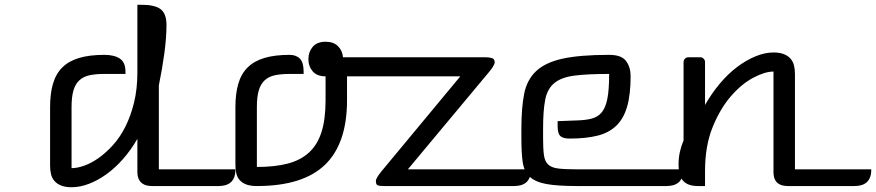

<svg xmlns="http://www.w3.org/2000/svg" viewBox="-20 -780 3673 805"><path d="M280 -75Q304 -75 333.5 -85.5Q363 -96 393.5 -117.5Q424 -139 453.5 -171.5Q483 -204 505.5 -248.5Q528 -293 542 -350Q556 -407 556 -477V-760H573Q629 -760 653.5 -741.5Q678 -723 678 -675Q678 -622 669 -556Q660 -490 646 -422V-70H967Q967 -48 961 -34.5Q955 -21 945 -13.5Q935 -6 922.5 -3Q910 0 897 0H617Q606 0 595 -2.5Q584 -5 575.5 -11.5Q567 -18 561.5 -29.5Q556 -41 556 -60V-198Q529 -151 496 -113.5Q463 -76 427 -50Q391 -24 353.5 -9.5Q316 5 280 5Q254 5 236.5 -2Q219 -9 208.5 -21Q198 -33 194 -49.5Q190 -66 190 -85V-331Q190 -387 202 -428.5Q214 -470 241 -497Q268 -524 311.5 -537Q355 -550 417 -550Q460 -550 483 -534Q506 -518 506 -480V-470H417Q381 -470 355.5 -464.5Q330 -459 313 -443.5Q296 -428 288 -401Q280 -374 280 -331Z M1273 -532Q1273 -562 1291 -583.5Q1309 -605 1345 -605Q1379 -605 1397.5 -586Q1416 -567 1418 -540H1776Q1776 -496 1754 -478Q1732 -460 1706 -460H1435V-360Q1435 -178 1342.5 -89Q1250 0 1057 0Q1029 0 1011.5 -7Q994 -14 984 -26Q974 -38 970.5 -54.5Q967 -71 967 -90V-331Q967 -387 979 -428.5Q991 -470 1018 -497Q1045 -524 1088.5 -537Q1132 -550 1194 -550Q1222 -550 1237.5 -534Q1253 -518 1253 -480V-470H1194Q1158 -470 1132.5 -464.5Q1107 -459 1090 -443.5Q1073 -428 1065 -401Q1057 -374 1057 -331V-80Q1132 -80 1186 -94Q1240 -108 1275.5 -140.5Q1311 -173 1328 -226.5Q1345 -280 1345 -360V-460Q1309 -460 1291 -481Q1273 -502 1273 -532Z M1910 -460H1664Q1638 -460 1616 -478Q1594 -496 1594 -540H2012Q2031 -540 2042.5 -536.5Q2054 -533 2054 -519Q2054 -512 2047.5 -501.5Q2041 -491 2032 -480L1690 -70H2206Q2206 -48 2200 -34.5Q2194 -21 2184 -13.5Q2174 -6 2161.5 -3Q2149 0 2136 0H1589Q1570 0 1563 -3.5Q1556 -7 1556 -21Q1556 -28 1562.5 -38.5Q1569 -49 1578 -60Z M2257 -200Q2257 -156 2260.5 -130Q2264 -104 2278 -90.5Q2292 -77 2320.5 -73.5Q2349 -70 2399 -70H2845Q2845 -48 2839 -34.5Q2833 -21 2823 -13.5Q2813 -6 2800.5 -3Q2788 0 2775 0H2399Q2317 0 2270.5 -8.5Q2224 -17 2200.5 -39.5Q2177 -62 2171.5 -100.5Q2166 -139 2166 -200V-241Q2166 -327 2177.5 -386Q2189 -445 2227.5 -481.5Q2266 -518 2338.5 -534Q2411 -550 2534 -550Q2586 -550 2605 -524Q2624 -498 2624 -461Q2624 -384 2609.5 -333.5Q2595 -283 2564 -253Q2533 -223 2484.5 -211Q2436 -199 2368 -199Q2341 -199 2329.5 -209.5Q2318 -220 2318 -251V-272L2397 -275Q2434 -276 2460 -282.5Q2486 -289 2502.5 -308.5Q2519 -328 2526.5 -366Q2534 -404 2534 -470Q2443 -470 2388.5 -463Q2334 -456 2304.5 -432Q2275 -408 2266 -362.5Q2257 -317 2257 -240Z M2906 0Q2864 0 2844.5 -21.5Q2825 -43 2825 -91Q2825 -118 2830.5 -143Q2836 -168 2846 -191V-520Q2846 -528 2852 -534Q2858 -540 2866 -540H2916Q2924 -540 2930 -534Q2936 -528 2936 -520V-340Q2964 -389 2998.5 -430Q3033 -471 3071 -499.5Q3109 -528 3148 -544Q3187 -560 3223 -560Q3249 -560 3266.5 -553Q3284 -546 3294.5 -534Q3305 -522 3309 -505.5Q3313 -489 3313 -470V-70H3633Q3633 -48 3627 -34.5Q3621 -21 3611 -13.5Q3601 -6 3588.5 -3Q3576 0 3563 0H3283Q3272 0 3261 -2.5Q3250 -5 3241.5 -11.5Q3233 -18 3228 -29.5Q3223 -41 3223 -60V-480Q3187 -480 3138 -454Q3089 -428 3044 -376Q2999 -324 2967.5 -246Q2936 -168 2936 -63V0Z"/></svg>

Font: Warnes
Style: Regular
Weight: 400
Designer: Eduardo Rodriguez Tunni
Foundry: Eduardo Rodriguez Tunni
Version: Version 1.001